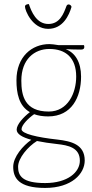

<svg xmlns="http://www.w3.org/2000/svg" viewBox="-20 -727 454 945"><path d="M267 -505C250 -508 232 -510 223 -510C137 -510 61 -448 61 -332C61 -268 73 -206 127 -175C97 -152 62 -115 62 -89C62 -67 90 -51 134 -39C93 -10 45 45 45 94C45 148 71 198 202 198C333 198 397 128 397 63C397 -16 331 -32 263 -40C162 -51 86 -69 86 -91C86 -111 118 -144 148 -165C167 -158 190 -154 217 -154C333 -154 379 -249 379 -350C379 -421 350 -468 303 -485C324 -484 356 -483 379 -483C391 -483 395 -488 395 -496C395 -502 393 -505 393 -505ZM85 -330C85 -435 149 -486 223 -486C304 -486 355 -442 355 -350C355 -269 314 -178 220 -178C101 -178 85 -257 85 -330ZM202 174C89 174 69 138 69 94C69 51 118 -6 162 -33C191 -27 225 -22 261 -18C315 -12 373 -1 373 64C373 120 314 174 202 174ZM217 -585C290 -585 320 -652 332 -693C330 -705 312 -711 307 -697C293 -659 274 -609 218 -609C159 -609 134 -671 122 -707C112 -706 103 -704 103 -694C103 -676 139 -585 217 -585Z"/></svg>

Font: Yanone Kaffeesatz Extra Light
Style: Regular
Weight: 200
Designer: Yanone (Cyrillic: Daniel Pouzeot & Huerta Tipografica)
Foundry: Yanone
Version: Version 1.100;PS 001.100;hotconv 1.0.70;makeotf.lib2.5.58329